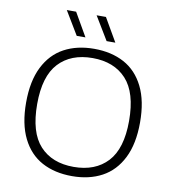

<svg xmlns="http://www.w3.org/2000/svg" viewBox="-100 -1031 1008 1126"><g transform="rotate(10 404.0 -468.0)"><path d="M65 -370Q65 -497.5 107.5 -582.2Q150 -667 226.2 -708Q302.5 -749 404.5 -749Q507.5 -749 583.5 -708Q659.5 -667 701.5 -582.2Q743.5 -497.5 743.5 -370Q743.5 -242.5 701 -157.8Q658.5 -73 582.5 -32Q506.5 9 404.5 9Q301 9 225 -32Q149 -73 107 -157.8Q65 -242.5 65 -370ZM678.5 -367.5Q678.5 -536 605.8 -615Q533 -694 404.5 -694Q276 -694 203.2 -616Q130.5 -538 130.5 -372.5Q130.5 -203.5 203 -124.8Q275.5 -46 404.5 -46Q533 -46 605.8 -124.2Q678.5 -202.5 678.5 -367.5ZM289.5 -806 206 -945H261.5L341.5 -806ZM467.5 -806 383.5 -945H439L519.5 -806Z"/></g></svg>

Font: Encode Sans Expanded Light
Style: Regular
Weight: 300
Width: 7
Designer: Multiple Designers
Foundry: Impallari Type
Version: Version 2.000